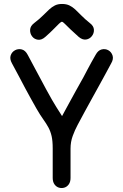

<svg xmlns="http://www.w3.org/2000/svg" viewBox="-20 -938 622 969"><path d="M541 -618Q554 -640 548 -658Q542 -676 526.5 -684.5Q511 -693 493 -688.5Q475 -684 463 -662Q452 -643 441.5 -624Q431 -605 421 -586Q411 -567 401 -548Q380 -511 363 -480Q346 -449 329 -418Q312 -387 292 -350Q273 -315 259.5 -275Q246 -235 246 -188Q246 -164 246 -143.5Q246 -123 246 -105Q246 -87 246 -71Q246 -55 246 -40Q246 -20 255 -7.5Q264 5 277.5 9Q291 13 304.5 9Q318 5 327 -7.5Q336 -20 336 -40Q336 -62 336 -84.5Q336 -107 336 -133Q336 -159 336 -189Q336 -236 330.5 -265.5Q325 -295 313 -318Q301 -341 283.5 -367.5Q266 -394 242 -435Q226 -463 212.5 -488Q199 -513 185.5 -538.5Q172 -564 156 -593.5Q140 -623 120 -661Q108 -684 90 -688.5Q72 -693 56 -684.5Q40 -676 34 -658.5Q28 -641 40 -619Q61 -580 77 -550Q93 -520 106.5 -494Q120 -468 134 -443.5Q148 -419 164 -390Q183 -357 198.5 -335.5Q214 -314 224.5 -294.5Q235 -275 240.5 -251Q246 -227 246 -189Q246 -165 246 -144Q246 -123 246 -105Q246 -87 246 -71Q246 -55 246 -40Q246 -20 255 -7.5Q264 5 277.5 9Q291 13 304.5 9Q318 5 327 -7.5Q336 -20 336 -40Q336 -56 336 -73Q336 -90 336 -108Q336 -126 336 -146Q336 -166 336 -188Q336 -222 347 -252Q358 -282 372 -308Q391 -344 408 -375Q425 -406 442 -437Q459 -468 479 -504Q495 -532 510 -560.5Q525 -589 541 -618ZM153 -822Q133 -807 132 -788Q131 -769 142 -754.5Q153 -740 171.5 -737.5Q190 -735 209 -752Q234 -774 251 -791.5Q268 -809 278.5 -819Q289 -829 293 -828Q297 -828 307.5 -817.5Q318 -807 335.5 -790Q353 -773 377 -752Q396 -736 414 -738.5Q432 -741 443.5 -755.5Q455 -770 454 -788.5Q453 -807 433 -822Q408 -842 391 -859.5Q374 -877 360 -890Q346 -903 330.5 -910.5Q315 -918 293 -918Q272 -918 257 -910.5Q242 -903 228 -890Q214 -877 196.5 -859.5Q179 -842 153 -822Z"/></svg>

Font: Tilt Neon
Style: Regular
Weight: 400
Designer: Andy Clymer
Foundry: Andy Clymer
Version: Version 1.000